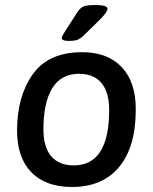

<svg xmlns="http://www.w3.org/2000/svg" viewBox="-20 -738 609 765"><path d="M48 -218Q48 -354 110.5 -442Q173 -530 307 -530Q409 -530 465 -470.5Q521 -411 521 -303Q521 -152 454.5 -72.5Q388 7 267 7Q162 7 105 -51.5Q48 -110 48 -218ZM415 -300Q415 -370 384.5 -407Q354 -444 295 -444Q224 -444 188.5 -387Q153 -330 153 -222Q153 -152 184 -115.5Q215 -79 274 -79Q415 -79 415 -300ZM226 -587Q226 -593 241 -616L288 -689Q299 -706 312 -712Q325 -718 361 -718Q408 -718 408 -703Q408 -689 376 -658L318 -601Q302 -585 290 -580Q278 -575 253 -575Q226 -575 226 -587Z"/></svg>

Font: Asap-MediumItalic
Style: Italic
Weight: 500
Italic angle: -6°
Designer: Pablo Cosgaya
Foundry: Omnibus-Type
Version: Version 2.000; ttfautohint (v1.8)